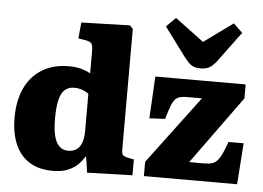

<svg xmlns="http://www.w3.org/2000/svg" viewBox="-56 -900 1357 989"><g transform="rotate(5 622.5 -406.0)"><path d="M251 14Q178 14 129.5 -16.5Q81 -47 56 -104.5Q31 -162 31 -242Q31 -330 61 -394.5Q91 -459 148.5 -494.5Q206 -530 287 -530Q324 -530 351 -522.5Q378 -515 399 -503V-618Q399 -645 392.5 -656Q386 -667 360 -671L323 -677L331 -760L582 -767L598 -750V-130Q598 -107 603.5 -99.5Q609 -92 630 -87L662 -81V1L428 8L416 -73H412Q399 -50 378.5 -30.5Q358 -11 327 1.5Q296 14 251 14ZM320 -96Q346 -96 363.5 -108Q381 -120 390 -144Q399 -168 399 -202V-398Q382 -410 363.5 -416Q345 -422 323 -422Q294 -422 275 -404.5Q256 -387 247.5 -350Q239 -313 239 -256Q239 -200 248 -165Q257 -130 275.5 -113Q294 -96 320 -96ZM721 0V-74L984 -425H907Q875 -425 858 -416Q841 -407 830 -380.5Q819 -354 804 -303L723 -299L735 -516H1202V-444L947 -92H1024Q1050 -92 1066.5 -97.5Q1083 -103 1094.5 -117Q1106 -131 1116.5 -154Q1127 -177 1140 -213H1218L1203 0ZM965 -578Q941 -578 926.5 -584Q912 -590 900 -602.5Q888 -615 873 -635L767 -778L815 -826L964 -715L1114 -824L1161 -779L1047 -625Q1025 -596 1006.5 -587Q988 -578 965 -578Z"/></g></svg>

Font: Literata 18pt ExtraBold
Style: Regular
Weight: 800
Designer: Latin by Veronika Burian and Jose Scaglione. Greek by Irene Vlachou. Cyrillic by Vera Evstafieva.
Foundry: TypeTogether
Version: Version 3.103;gftools[0.9.29]